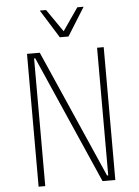

<svg xmlns="http://www.w3.org/2000/svg" viewBox="-66 -1102 832 1152"><g transform="rotate(-5 350.0 -526.0)"><path d="M119 0V-800H196L534 -31H541V-800H581V0H504L166 -769H159V0ZM482 -1052 376 -882H324L218 -1052H256L350 -916L444 -1052Z"/></g></svg>

Font: Martian Mono Thin
Style: Regular
Weight: 100
Monospace: yes
Designer: Roman Shamin
Foundry: Evil Martians
Version: Version 1.000; ttfautohint (v1.8.4.7-5d5b)